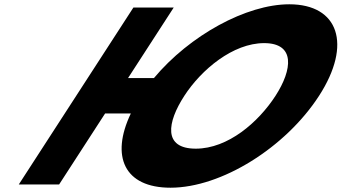

<svg xmlns="http://www.w3.org/2000/svg" viewBox="-20 -860 1592 895"><path d="M469.9 -331H589.8C494.4 -130.9 559.3 15 774.8 15C1011.8 15 1310.9 -172 1467 -413C1623.1 -654 1557.6 -840 1328.6 -840C1128.4 -840 864.2 -695.4 697.5 -496H576.8L789.9 -825H601.9L67.5 0H255.5ZM839 -413C918.7 -536 1066.3 -659 1211.3 -659C1357.3 -659 1343.7 -536 1264 -413C1184.3 -290 1042.7 -167 892.7 -167C738.7 -167 759.3 -290 839 -413Z"/></svg>

Font: Hussar
Style: BdWodka
Weight: 700
Foundry: Cannot Into Space Fonts
Version: Version 2.00